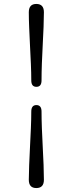

<svg xmlns="http://www.w3.org/2000/svg" viewBox="-20 -797 385 973"><path d="M190.5 -389.5Q190.5 -357 164.5 -357Q138.5 -357 138.5 -389.5Q138.5 -427 136.5 -473Q134.5 -519 132 -567Q129.5 -615 127.8 -658.5Q126 -702 126 -735Q126 -777 164 -777Q202.5 -777 202.5 -735Q202.5 -704 200.8 -660.8Q199 -617.5 196.5 -569.5Q194 -521.5 192.2 -474.8Q190.5 -428 190.5 -389.5ZM138.5 -231.5Q138.5 -264.5 164.5 -264.5Q190.5 -264.5 190.5 -231.5Q190.5 -194 192.2 -148Q194 -102 196.5 -54Q199 -6 200.8 37.5Q202.5 81 202.5 114Q202.5 156 164 156Q126 156 126 114Q126 83 127.8 39.8Q129.5 -3.5 132 -51.8Q134.5 -100 136.5 -146.8Q138.5 -193.5 138.5 -231.5Z"/></svg>

Font: Fraunces 9pt S050
Style: Regular
Weight: 400
Version: Version 1.000; ttfautohint (v1.8.3)